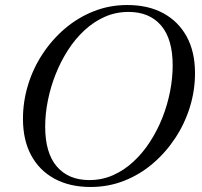

<svg xmlns="http://www.w3.org/2000/svg" viewBox="-20 -735 804 765"><path d="M160 -230.5Q160 -125.5 206.5 -71.5Q253 -17.5 336 -17.5Q386.5 -17.5 430.5 -37Q474.5 -56.5 511.5 -90.8Q548.5 -125 577.5 -169.8Q606.5 -214.5 626.8 -265.5Q647 -316.5 657.5 -370Q668 -423.5 668 -474.5Q668 -579.5 621.8 -633.5Q575.5 -687.5 492 -687.5Q441.5 -687.5 397.5 -668Q353.5 -648.5 316.5 -614.2Q279.5 -580 250.8 -535.2Q222 -490.5 201.8 -439.5Q181.5 -388.5 170.8 -335Q160 -281.5 160 -230.5ZM757 -443.5Q757 -374.5 736.5 -308.2Q716 -242 678.2 -184.8Q640.5 -127.5 589 -83.5Q537.5 -39.5 474.8 -14.8Q412 10 341 10Q258 10 197.5 -22.8Q137 -55.5 104.2 -116.2Q71.5 -177 71.5 -261.5Q71.5 -330.5 91.8 -396.8Q112 -463 149.8 -520.2Q187.5 -577.5 239.2 -621.5Q291 -665.5 353.8 -690.2Q416.5 -715 487 -715Q570.5 -715 630.8 -682.2Q691 -649.5 724 -589Q757 -528.5 757 -443.5Z"/></svg>

Font: Newsreader 60pt
Style: Italic
Weight: 400
Italic angle: -17°
Designer: Hugues Gentile
Foundry: Production Type
Version: Version 1.003